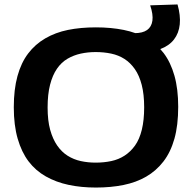

<svg xmlns="http://www.w3.org/2000/svg" viewBox="-20 -833 863 863"><path d="M410 -102Q447 -102 480 -109Q513 -116 540 -133.5Q567 -151 587 -179Q607 -207 617.5 -250Q628 -293 628 -351Q628 -409 617 -451.5Q606 -494 586 -522.5Q566 -551 539.5 -568Q513 -585 480 -592Q447 -599 410 -599Q375 -599 343 -592Q311 -585 283.5 -569Q256 -553 236 -524Q216 -495 205 -452Q194 -409 194 -350Q194 -291 205.5 -249.5Q217 -208 237 -179Q257 -150 284 -133Q311 -116 343 -109Q375 -102 410 -102ZM411 10Q345 10 288.5 -2Q232 -14 186 -40Q140 -66 108.5 -107.5Q77 -149 59.5 -209.5Q42 -270 42 -351Q42 -431 58.5 -491Q75 -551 106.5 -592.5Q138 -634 183.5 -660.5Q229 -687 285.5 -698.5Q342 -710 411 -710Q479 -710 536 -698.5Q593 -687 638.5 -661.5Q684 -636 715.5 -594.5Q747 -553 764 -493Q781 -433 781 -353Q781 -270 764 -209.5Q747 -149 714.5 -107Q682 -65 637 -39Q592 -13 535 -1.5Q478 10 411 10ZM576 -597V-684H585Q621 -684 641 -698Q661 -712 665 -740Q669 -768 655 -809L778 -813Q792 -763 788 -723.5Q784 -684 762 -655.5Q740 -627 699.5 -612Q659 -597 601 -597Z"/></svg>

Font: Georama SemiExpanded SemiBold
Style: Regular
Weight: 600
Width: 6
Designer: Jean-Baptiste Levee
Foundry: Production Type
Version: Version 1.001